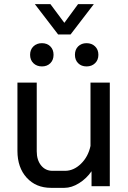

<svg xmlns="http://www.w3.org/2000/svg" viewBox="-20 -897 619 925"><path d="M64 -170V-499H157V-168Q157 -126 178 -100Q199 -74 233 -74H293Q335 -74 370 -108Q405 -142 416 -194V-499H509V0H421V-72Q397 -37 361 -14.5Q325 8 290 8H226Q153 8 108.5 -41Q64 -90 64 -170ZM148 -877H223L290 -787L356 -877H432L320 -731H260ZM125 -633Q125 -658 141 -673.5Q157 -689 182 -689Q207 -689 222.5 -673.5Q238 -658 238 -633Q238 -608 222.5 -592.5Q207 -577 182 -577Q157 -577 141 -592.5Q125 -608 125 -633ZM341 -633Q341 -658 356.5 -673.5Q372 -689 397 -689Q422 -689 438 -673.5Q454 -658 454 -633Q454 -608 438 -592.5Q422 -577 397 -577Q372 -577 356.5 -592.5Q341 -608 341 -633Z"/></svg>

Font: Bai Jamjuree Medium
Style: Regular
Weight: 500
Version: Version 1.000; ttfautohint (v1.6)